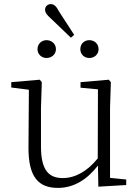

<svg xmlns="http://www.w3.org/2000/svg" viewBox="-20 -903 683 937"><path d="M207 -620C231 -620 253 -637 253 -663C253 -690 231 -707 207 -707C184 -707 163 -690 163 -663C163 -637 184 -620 207 -620ZM326 -719 342 -733 268 -847C256 -871 244 -883 228 -883C214 -883 200 -873 200 -856C200 -840 211 -828 227 -814ZM416 -620C440 -620 461 -637 461 -663C461 -690 440 -707 416 -707C392 -707 372 -690 372 -663C372 -637 392 -620 416 -620ZM460 8 596 0V-27L517 -35V-377L521 -502L511 -514L373 -502V-475L458 -467L457 -130C407 -68 348 -34 286 -34C217 -34 180 -74 180 -188V-377L184 -502L174 -514L35 -502V-476L121 -465L119 -185C118 -37 169 14 263 14C342 14 407 -29 458 -95Z"/></svg>

Font: Noto Serif TC ExtraLight
Style: Regular
Weight: 200
Designer: Ryoko NISHIZUKA 西塚涼子 (kana & ideographs); Frank Grießhammer (Latin, Greek & Cyrillic); Wenlong ZHANG 张文龙 (bopomofo); San
Foundry: Adobe
Version: Version 2.001;hotconv 1.1.0;makeotfexe 2.6.0